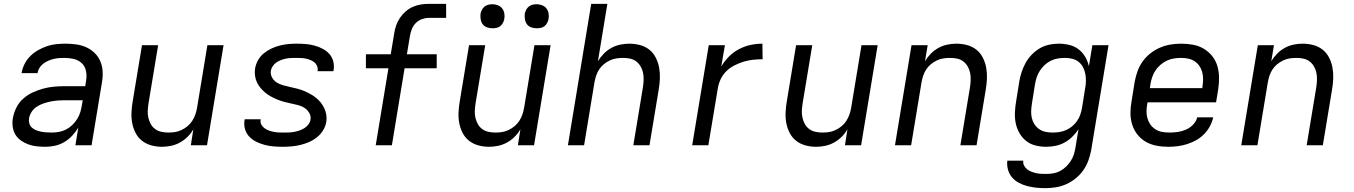

<svg xmlns="http://www.w3.org/2000/svg" viewBox="-20 -755 7040 998"><path d="M216 8Q193 8 170.5 5.5Q148 3 127.5 -4.5Q107 -12 89 -24.5Q71 -37 60 -55.5Q49 -74 46 -96.5Q43 -119 47 -142Q52 -169 65 -195.5Q78 -222 100.5 -242Q123 -262 150 -274.5Q177 -287 205 -294.5Q233 -302 261 -304.5Q289 -307 316 -307H423L428 -339Q432 -364 426.5 -388Q421 -412 404 -427.5Q387 -443 363.5 -448.5Q340 -454 315 -454Q301 -454 287 -453Q273 -452 258.5 -448.5Q244 -445 230.5 -439Q217 -433 205 -424Q193 -415 185 -402Q177 -389 175 -375H92Q96 -399 107.5 -422Q119 -445 137.5 -463.5Q156 -482 178.5 -494.5Q201 -507 224.5 -515Q248 -523 272.5 -525.5Q297 -528 321 -528Q349 -528 377 -524Q405 -520 429 -509Q453 -498 472 -479.5Q491 -461 501.5 -436.5Q512 -412 513.5 -384Q515 -356 510 -327L456 0H372L387 -92Q374 -70 355.5 -50Q337 -30 314 -16.5Q291 -3 266 2.5Q241 8 216 8ZM249 -66Q268 -66 287 -69.5Q306 -73 323.5 -82Q341 -91 356 -105.5Q371 -120 381.5 -137Q392 -154 397.5 -172.5Q403 -191 406 -210L410 -234H315Q297 -234 279.5 -232.5Q262 -231 244 -227.5Q226 -224 208 -218Q190 -212 173 -201.5Q156 -191 145 -174.5Q134 -158 131 -140Q129 -126 132.5 -113.5Q136 -101 145.5 -92Q155 -83 168 -78Q181 -73 194 -70.5Q207 -68 221 -67Q235 -66 249 -66Z M822 8Q793 8 766 0.5Q739 -7 718 -23.5Q697 -40 684.5 -64.5Q672 -89 667 -116Q662 -143 663.5 -172Q665 -201 670 -230L718 -520H802L752 -218Q749 -199 748 -180Q747 -161 751 -143.5Q755 -126 763.5 -110.5Q772 -95 786 -84.5Q800 -74 818 -70Q836 -66 855 -66Q872 -66 889 -68.5Q906 -71 923 -79Q940 -87 954.5 -99Q969 -111 979 -126.5Q989 -142 995 -159Q1001 -176 1004 -193L1058 -520H1142L1056 0H972L985 -83Q973 -62 955 -44Q937 -26 915 -14Q893 -2 869 3Q845 8 822 8Z M1450 8Q1425 8 1401.5 6Q1378 4 1355.5 -2Q1333 -8 1312.5 -18Q1292 -28 1276.5 -44Q1261 -60 1254 -82.5Q1247 -105 1251 -129L1252 -135H1335V-133Q1332 -119 1338.5 -107.5Q1345 -96 1355 -88.5Q1365 -81 1377.5 -76.5Q1390 -72 1403 -69.5Q1416 -67 1429.5 -66.5Q1443 -66 1457 -66Q1470 -66 1483 -66.5Q1496 -67 1509.5 -69.5Q1523 -72 1536 -76.5Q1549 -81 1561.5 -88.5Q1574 -96 1583 -108Q1592 -120 1594 -133Q1597 -152 1587.5 -168Q1578 -184 1563 -194Q1548 -204 1530 -208.5Q1512 -213 1493.5 -217Q1475 -221 1457.5 -225.5Q1440 -230 1423 -237Q1406 -244 1390 -252.5Q1374 -261 1360.5 -272Q1347 -283 1335 -297Q1323 -311 1315.5 -327Q1308 -343 1305.5 -362Q1303 -381 1306 -400Q1310 -422 1321.5 -442.5Q1333 -463 1351.5 -478Q1370 -493 1391.5 -503Q1413 -513 1435 -518.5Q1457 -524 1479 -526Q1501 -528 1523 -528Q1547 -528 1570 -526Q1593 -524 1615 -518Q1637 -512 1657 -501.5Q1677 -491 1691.5 -475Q1706 -459 1712 -437Q1718 -415 1714 -391L1713 -385H1630L1631 -387Q1633 -400 1628 -412Q1623 -424 1613.5 -431.5Q1604 -439 1592.5 -443.5Q1581 -448 1569 -450.5Q1557 -453 1543.5 -453.5Q1530 -454 1517 -454Q1505 -454 1492.5 -453.5Q1480 -453 1467 -450.5Q1454 -448 1441 -443Q1428 -438 1417 -430.5Q1406 -423 1398 -411.5Q1390 -400 1388 -388Q1385 -369 1394 -352.5Q1403 -336 1418 -326.5Q1433 -317 1451 -312Q1469 -307 1487 -303Q1505 -299 1523.5 -294.5Q1542 -290 1558.5 -283Q1575 -276 1591 -267.5Q1607 -259 1621 -248Q1635 -237 1646 -223.5Q1657 -210 1665 -193.5Q1673 -177 1676 -158.5Q1679 -140 1676 -121Q1672 -98 1659 -77Q1646 -56 1627 -41Q1608 -26 1586 -16.5Q1564 -7 1541 -1.5Q1518 4 1495 6Q1472 8 1450 8Z M1933 0 1999 -400H1882V-473H2011L2029 -581Q2032 -602 2039 -622.5Q2046 -643 2058.5 -661.5Q2071 -680 2088 -695Q2105 -710 2125 -719Q2145 -728 2166.5 -731.5Q2188 -735 2208 -735H2299V-662H2208Q2191 -662 2173 -655.5Q2155 -649 2141.5 -635.5Q2128 -622 2121 -604.5Q2114 -587 2111 -569L2095 -473H2250V-400H2083L2017 0Z M2522 8Q2493 8 2466 0.5Q2439 -7 2418 -23.5Q2397 -40 2384.5 -64.5Q2372 -89 2367 -116Q2362 -143 2363.5 -172Q2365 -201 2370 -230L2418 -520H2502L2452 -218Q2449 -199 2448 -180Q2447 -161 2451 -143.5Q2455 -126 2463.5 -110.5Q2472 -95 2486 -84.5Q2500 -74 2518 -70Q2536 -66 2555 -66Q2572 -66 2589 -68.5Q2606 -71 2623 -79Q2640 -87 2654.5 -99Q2669 -111 2679 -126.5Q2689 -142 2695 -159Q2701 -176 2704 -193L2758 -520H2842L2756 0H2672L2685 -83Q2673 -62 2655 -44Q2637 -26 2615 -14Q2593 -2 2569 3Q2545 8 2522 8ZM2769 -608Q2755 -608 2741 -613Q2727 -618 2719 -629Q2711 -640 2708.5 -655Q2706 -670 2708 -685Q2710 -695 2715.5 -705Q2721 -715 2729.5 -721.5Q2738 -728 2748.5 -730.5Q2759 -733 2770 -733Q2784 -733 2798 -727.5Q2812 -722 2820.5 -711Q2829 -700 2831.5 -685Q2834 -670 2831 -655Q2829 -645 2823.5 -635Q2818 -625 2809.5 -618.5Q2801 -612 2790.5 -610Q2780 -608 2769 -608ZM2539 -608Q2525 -608 2511 -613Q2497 -618 2489 -629Q2481 -640 2478.5 -655Q2476 -670 2478 -685Q2480 -695 2485.5 -705Q2491 -715 2499.5 -721.5Q2508 -728 2518.5 -730.5Q2529 -733 2540 -733Q2554 -733 2568 -727.5Q2582 -722 2590.5 -711Q2599 -700 2601.5 -685Q2604 -670 2601 -655Q2599 -645 2593.5 -635Q2588 -625 2579.5 -618.5Q2571 -612 2560.5 -610Q2550 -608 2539 -608Z M2932 0 3053 -735H3137L3088 -437Q3101 -458 3118.5 -476Q3136 -494 3158 -506Q3180 -518 3204 -523Q3228 -528 3251 -528Q3280 -528 3307.5 -520.5Q3335 -513 3355.5 -496.5Q3376 -480 3388.5 -455.5Q3401 -431 3406 -404Q3411 -377 3410 -348Q3409 -319 3404 -290L3356 0H3272L3322 -302Q3325 -321 3325.5 -340Q3326 -359 3322.5 -376.5Q3319 -394 3310 -409.5Q3301 -425 3287.5 -435.5Q3274 -446 3256 -450Q3238 -454 3219 -454Q3202 -454 3184.5 -451.5Q3167 -449 3150 -441Q3133 -433 3118.5 -421Q3104 -409 3094 -393.5Q3084 -378 3078.5 -361Q3073 -344 3070 -327L3016 0Z M3578 0 3664 -520H3748L3729 -409Q3745 -437 3769 -461Q3793 -485 3822 -500Q3851 -515 3882 -521.5Q3913 -528 3943 -528L3944 -447Q3920 -447 3895 -444.5Q3870 -442 3845.5 -434.5Q3821 -427 3797.5 -415Q3774 -403 3755.5 -385Q3737 -367 3726 -343.5Q3715 -320 3711 -295L3662 0Z M4222 8Q4193 8 4166 0.5Q4139 -7 4118 -23.5Q4097 -40 4084.5 -64.5Q4072 -89 4067 -116Q4062 -143 4063.5 -172Q4065 -201 4070 -230L4118 -520H4202L4152 -218Q4149 -199 4148 -180Q4147 -161 4151 -143.5Q4155 -126 4163.5 -110.5Q4172 -95 4186 -84.5Q4200 -74 4218 -70Q4236 -66 4255 -66Q4272 -66 4289 -68.5Q4306 -71 4323 -79Q4340 -87 4354.5 -99Q4369 -111 4379 -126.5Q4389 -142 4395 -159Q4401 -176 4404 -193L4458 -520H4542L4456 0H4372L4385 -83Q4373 -62 4355 -44Q4337 -26 4315 -14Q4293 -2 4269 3Q4245 8 4222 8Z M4632 0 4718 -520H4802L4788 -437Q4801 -458 4818.5 -476Q4836 -494 4858 -506Q4880 -518 4904 -523Q4928 -528 4951 -528Q4980 -528 5007.5 -520.5Q5035 -513 5055.5 -496.5Q5076 -480 5088.5 -455.5Q5101 -431 5106 -404Q5111 -377 5110 -348Q5109 -319 5104 -290L5056 0H4972L5022 -302Q5025 -321 5025.5 -340Q5026 -359 5022.5 -376.5Q5019 -394 5010 -409.5Q5001 -425 4987.5 -435.5Q4974 -446 4956 -450Q4938 -454 4919 -454Q4902 -454 4884.5 -451.5Q4867 -449 4850 -441Q4833 -433 4818.5 -421Q4804 -409 4794 -393.5Q4784 -378 4778.5 -361Q4773 -344 4770 -327L4716 0Z M5414 223Q5389 223 5365.5 220.5Q5342 218 5319 212Q5296 206 5275.5 195Q5255 184 5240.5 167Q5226 150 5219.5 127Q5213 104 5216 80H5299Q5297 94 5303 105.5Q5309 117 5319 125Q5329 133 5341 137.5Q5353 142 5366 145Q5379 148 5392.5 148.5Q5406 149 5420 149Q5437 149 5455 146Q5473 143 5490 134Q5507 125 5521 111.5Q5535 98 5545.5 82Q5556 66 5561.5 48.5Q5567 31 5570 13L5586 -84Q5573 -63 5554 -44.5Q5535 -26 5513 -14Q5491 -2 5466.5 3Q5442 8 5418 8Q5389 8 5361.5 1Q5334 -6 5313 -23Q5292 -40 5278.5 -64Q5265 -88 5259.5 -115.5Q5254 -143 5255.5 -172Q5257 -201 5262 -230L5278 -330Q5282 -355 5290 -379.5Q5298 -404 5310.5 -427Q5323 -450 5342 -470Q5361 -490 5384 -503.5Q5407 -517 5432.5 -522.5Q5458 -528 5483 -528Q5511 -528 5538 -521.5Q5565 -515 5586 -499Q5607 -483 5620.5 -460Q5634 -437 5640 -411L5658 -520H5742L5652 25Q5647 52 5637.5 78.5Q5628 105 5611.5 129Q5595 153 5571.5 172Q5548 191 5522 202.5Q5496 214 5468.5 218.5Q5441 223 5414 223ZM5451 -66Q5468 -66 5485.5 -68.5Q5503 -71 5520.5 -78.5Q5538 -86 5552.5 -98Q5567 -110 5578 -125.5Q5589 -141 5595 -158.5Q5601 -176 5604 -193L5620 -293Q5624 -313 5624.5 -332.5Q5625 -352 5621.5 -370.5Q5618 -389 5609.5 -405.5Q5601 -422 5586.5 -433.5Q5572 -445 5553.5 -449.5Q5535 -454 5515 -454Q5497 -454 5478.5 -451Q5460 -448 5442.5 -439.5Q5425 -431 5410.5 -417.5Q5396 -404 5385.5 -388Q5375 -372 5369 -354Q5363 -336 5360 -318L5344 -218Q5341 -199 5340 -180Q5339 -161 5343 -143Q5347 -125 5356.5 -110Q5366 -95 5380.5 -84.5Q5395 -74 5413.5 -70Q5432 -66 5451 -66Z M6052 8Q6020 8 5990 2Q5960 -4 5935 -18.5Q5910 -33 5892 -56Q5874 -79 5865 -107.5Q5856 -136 5856 -167Q5856 -198 5862 -230L5878 -330Q5883 -357 5892.5 -384Q5902 -411 5919 -435Q5936 -459 5959.5 -477.5Q5983 -496 6010 -507.5Q6037 -519 6064.5 -523.5Q6092 -528 6119 -528Q6151 -528 6181 -522.5Q6211 -517 6236.5 -502Q6262 -487 6280.5 -464Q6299 -441 6307.5 -412.5Q6316 -384 6316.5 -353Q6317 -322 6312 -290L6301 -223H5945L5944 -218Q5940 -198 5939.5 -178.5Q5939 -159 5944 -141Q5949 -123 5959.5 -108Q5970 -93 5985.5 -83Q6001 -73 6020 -69.5Q6039 -66 6059 -66Q6080 -66 6101.5 -69Q6123 -72 6144 -81Q6165 -90 6181.5 -107Q6198 -124 6203 -145H6286Q6281 -121 6268.5 -98Q6256 -75 6237.5 -56.5Q6219 -38 6196 -25.5Q6173 -13 6149 -5.5Q6125 2 6100.5 5Q6076 8 6052 8ZM5957 -297H6229L6230 -302Q6233 -322 6233.5 -341Q6234 -360 6229.5 -378Q6225 -396 6215 -411Q6205 -426 6190.5 -436Q6176 -446 6157.5 -450Q6139 -454 6119 -454Q6101 -454 6082 -451Q6063 -448 6045.5 -440Q6028 -432 6012.5 -418.5Q5997 -405 5986 -388.5Q5975 -372 5969 -354Q5963 -336 5960 -318Z M6432 0 6518 -520H6602L6588 -437Q6601 -458 6618.5 -476Q6636 -494 6658 -506Q6680 -518 6704 -523Q6728 -528 6751 -528Q6780 -528 6807.5 -520.5Q6835 -513 6855.5 -496.5Q6876 -480 6888.5 -455.5Q6901 -431 6906 -404Q6911 -377 6910 -348Q6909 -319 6904 -290L6856 0H6772L6822 -302Q6825 -321 6825.5 -340Q6826 -359 6822.5 -376.5Q6819 -394 6810 -409.5Q6801 -425 6787.5 -435.5Q6774 -446 6756 -450Q6738 -454 6719 -454Q6702 -454 6684.5 -451.5Q6667 -449 6650 -441Q6633 -433 6618.5 -421Q6604 -409 6594 -393.5Q6584 -378 6578.5 -361Q6573 -344 6570 -327L6516 0Z"/></svg>

Font: Iosevka Aile Oblique
Style: Regular
Weight: 400
Italic angle: -9°
Designer: Belleve Invis
Foundry: Belleve Invis
Version: Version 31.1.0; ttfautohint (v1.8.4)